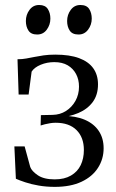

<svg xmlns="http://www.w3.org/2000/svg" viewBox="-20 -740 466 768"><path d="M199 7.5Q164.5 7.5 134.5 2.2Q104.5 -3 81.2 -10.8Q58 -18.5 43.5 -25L37.5 -154.5H78.5L101 -72Q107 -55.5 131.2 -39Q155.5 -22.5 199 -22.5Q237.5 -22.5 263.8 -37.8Q290 -53 302.8 -79.5Q315.5 -106 315.5 -140Q315.5 -190.5 286 -219.8Q256.5 -249 202.5 -249Q192 -249 180.8 -247.2Q169.5 -245.5 159.8 -243Q150 -240.5 142.5 -238L143.5 -279.5L190.5 -280.5Q220 -281 243.8 -296Q267.5 -311 281.8 -336.5Q296 -362 296 -393.5Q296 -422 284.2 -444Q272.5 -466 250.8 -478.8Q229 -491.5 197 -491.5Q168 -491.5 142.8 -481Q117.5 -470.5 106.5 -453.5L94.5 -362H54.5L50 -503Q69 -503 85 -506Q101 -509 117.5 -512.2Q134 -515.5 154.2 -518.5Q174.5 -521.5 201 -521.5Q258.5 -521.5 296.2 -507.5Q334 -493.5 353 -467Q372 -440.5 372 -402.5Q372 -360.5 351 -332Q330 -303.5 293.5 -288Q257 -272.5 211 -269L231.5 -276.5Q283 -276.5 319.5 -260.8Q356 -245 375.2 -216Q394.5 -187 394.5 -147Q394.5 -104 372 -68.8Q349.5 -33.5 306 -13Q262.5 7.5 199 7.5ZM128 -602Q104 -602 93.8 -617.8Q83.5 -633.5 83.5 -656Q83.5 -681 98 -700.5Q112.5 -720 136 -720H137Q161 -720 171.2 -704Q181.5 -688 181.5 -665.5Q181.5 -641 167.2 -621.5Q153 -602 129 -602ZM293.5 -602Q269 -602 258.8 -617.8Q248.5 -633.5 248.5 -656Q248.5 -681 263 -700.5Q277.5 -720 301 -720H302Q326.5 -720 336.8 -704Q347 -688 347 -665.5Q347 -641 332.5 -621.5Q318 -602 294.5 -602Z"/></svg>

Font: Merriweather 120pt Light
Style: Regular
Weight: 300
Version: Version 2.100